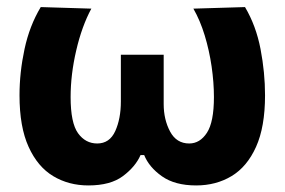

<svg xmlns="http://www.w3.org/2000/svg" viewBox="-20 -524 824 556"><path d="M236 13Q179 13 134 -14Q89 -41 62.8 -98.8Q36.5 -156.5 36.5 -248Q36.5 -314 51 -381.8Q65.5 -449.5 98 -503.5L244.5 -499Q217 -448 200.8 -378.2Q184.5 -308.5 184.5 -243Q184.5 -168 206 -138.2Q227.5 -108.5 261.5 -108.5Q297.5 -108.5 313.8 -144.5Q330 -180.5 330 -230V-365.5H454V-222.5Q454 -178 472.5 -143.2Q491 -108.5 528 -108.5Q559 -108.5 579.2 -139.5Q599.5 -170.5 599.5 -243Q599.5 -285 592.8 -331.5Q586 -378 572.8 -421.5Q559.5 -465 540 -499L689.5 -503.5Q721.5 -449.5 734.5 -381.8Q747.5 -314 747.5 -248Q747.5 -156.5 721.5 -98.8Q695.5 -41 650.5 -14Q605.5 13 548 13Q486.5 13 449 -13.5Q411.5 -40 397.5 -75H387Q372.5 -41.5 336.2 -14.2Q300 13 236 13Z"/></svg>

Font: Heraclito
Style: Bold
Weight: 700
Designer: Kostas Bartsokas (font) & Cristiano Sobral (main changes)
Foundry: Kostas Bartsokas (font) & Cristiano Sobral (main changes)
Version: Version 1.00;July 8, 2020;FontCreator 13.0.0.2655 64-bit